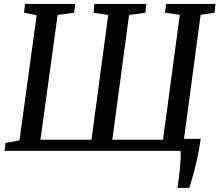

<svg xmlns="http://www.w3.org/2000/svg" viewBox="-20 -763 1110 971"><path d="M877.3 187.2Q880.1 169.7 883.6 143.8Q887 117.8 889.8 90Q892.6 62.3 893.7 38.2Q894.8 14.1 893 0L840.7 -60.9H995.1Q987.8 -7.9 976.7 41.4Q965.7 90.7 954.8 128.7Q943.9 166.7 937.3 187.2ZM2.9 0 7.8 -40 78.6 -53 165.3 -685.5 101.5 -698.9 106.5 -743.3 360.2 -743 354.8 -698.6 271.4 -687.3 184.6 -56.4H442.7L527.3 -687.3L453.1 -698.6L457.7 -743H719.5L715.2 -698.6L632.7 -687.3L548.1 -56.4H804.5L889.3 -688.3L814.3 -698.6L820 -743H1069.8L1064.8 -698.6L994.6 -688.3L909.9 -56.3L984 -39.7L979.3 0Z"/></svg>

Font: Merriweather 7pt Light
Style: Italic
Weight: 300
Italic angle: -7.8°
Designer: Eben Sorkin
Foundry: Eben Sorkin
Version: Version 2.200;gftools[0.9.31]